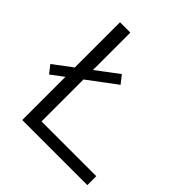

<svg xmlns="http://www.w3.org/2000/svg" viewBox="-189 -836 972 972"><g transform="rotate(45 297.0 -350.0)"><path d="M119 -700H193V-64H585V0H119ZM19 -301 311 -521 345 -478 52 -259Z"/></g></svg>

Font: APTA Sans Regular
Style: Regular
Weight: 400
Version: Version 7.200